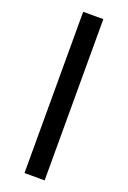

<svg xmlns="http://www.w3.org/2000/svg" viewBox="-185 -935 746 1119"><g transform="rotate(20 187.5 -375.0)"><path d="M125 -875H250V125H125Z"/></g></svg>

Font: Dogica Pixel
Style: Regular
Weight: 400
Designer: Roberto Mocci
Version: Version 001.000